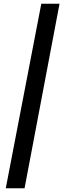

<svg xmlns="http://www.w3.org/2000/svg" viewBox="-20 -816 340 1032"><path d="M11 196 202 -796H300L112 196Z"/></svg>

Font: Sansita Swashed Light
Style: Regular
Weight: 400
Version: Version 1.003